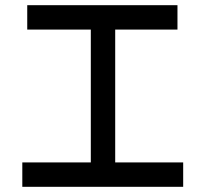

<svg xmlns="http://www.w3.org/2000/svg" viewBox="-20 -705 791 740"><path d="M330 -79H66V15H686V-79H424V-591H664V-685H85V-591H330Z"/></svg>

Font: コーポレート・ロゴ ver3 Medium
Style: Regular
Weight: 500
Designer: [KANA_main] LOGOTYPE.JP [Source Han Sans] Ryoko NISHIZUKA 西塚涼子 (kana, bopomofo & ideographs); Paul D. Hunt (Latin, Greek
Version: Version 12.001;FEAKit 1.0